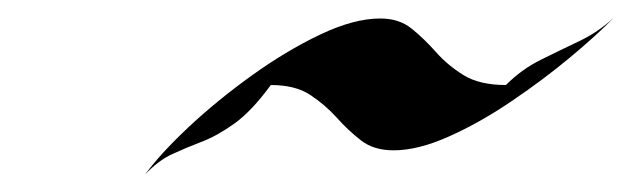

<svg xmlns="http://www.w3.org/2000/svg" viewBox="-20 -497 714 217"><path d="M673.8 -477.1Q654.8 -457.5 624.3 -432.1Q593.8 -406.7 558.1 -382.6Q522.5 -358.4 487.5 -342.8Q452.6 -327.1 424.8 -327.1Q402.3 -327.1 387.9 -338.4Q373.5 -349.6 360.6 -364Q347.7 -378.4 330.8 -389.6Q314 -400.9 286.1 -400.9Q264.6 -371.6 245.4 -357.7Q226.1 -343.8 208.3 -336.9Q190.4 -330.1 174.6 -322.8Q158.7 -315.4 144 -299.8Q161.1 -323.2 193.1 -353.3Q225.1 -383.3 264.2 -411.4Q303.2 -439.5 341.6 -457.8Q379.9 -476.1 409.7 -476.1Q431.2 -476.1 445.3 -464.6Q459.5 -453.1 472.7 -438.2Q485.8 -423.3 503.9 -412.1Q522 -400.9 551.8 -400.9Q569.3 -418.5 590.8 -429.2Q612.3 -439.9 634 -450.2Q655.8 -460.4 673.8 -477.1Z"/></svg>

Font: Lugrasimo
Style: Regular
Weight: 400
Designer: The DocRepair Project, Astigmatic (AOETI)
Foundry: Google
Version: Version 1.001